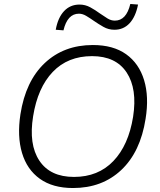

<svg xmlns="http://www.w3.org/2000/svg" viewBox="-20 -940 805 968"><path d="M83 -364Q109 -531 205.5 -622Q302 -713 448 -713Q551 -713 616 -666.5Q681 -620 706.5 -536Q732 -452 714 -341Q688 -174 591.5 -83Q495 8 348 8Q246 8 181 -38.5Q116 -85 91 -169Q66 -253 83 -364ZM147 -354Q124 -212 178.5 -130Q233 -48 353 -48Q475 -48 551.5 -128Q628 -208 651 -351Q673 -492 618.5 -574.5Q564 -657 444 -657Q322 -657 246 -577.5Q170 -498 147 -354ZM300 -787 261 -790Q272 -851 303 -884Q334 -917 381 -917Q410 -917 435.5 -903Q461 -889 484 -872Q504 -858 522 -847Q540 -836 559 -836Q617 -836 637 -920L676 -917Q664 -856 633.5 -823Q603 -790 557 -790Q527 -790 501.5 -804.5Q476 -819 453 -835Q433 -849 414.5 -860Q396 -871 378 -871Q320 -871 300 -787Z"/></svg>

Font: Mulish Light
Style: Italic
Weight: 300
Italic angle: -9°
Designer: Vernon Adams
Foundry: Vernon Adams
Version: Version 3.603; ttfautohint (v1.8.3)